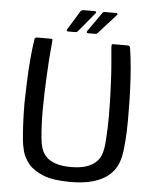

<svg xmlns="http://www.w3.org/2000/svg" viewBox="-57 -872 747 926"><g transform="rotate(5 317.0 -408.5)"><path d="M317 7Q234 7 186 -12.5Q138 -32 114.5 -61Q91 -90 83 -120.5Q75 -151 73 -174Q69 -215 67 -263Q65 -311 65 -355Q66 -404 68 -458Q70 -512 74.5 -565Q79 -618 86 -663Q86 -667 89.5 -670Q93 -673 97 -673Q114 -673 131 -673Q148 -673 165 -673Q171 -673 172 -671Q173 -669 172 -657Q168 -617 165 -574Q162 -531 160 -485Q156 -406 155.5 -330.5Q155 -255 162 -186Q164 -163 171 -141.5Q178 -120 194 -103Q210 -86 239.5 -75.5Q269 -65 315 -65Q361 -65 390.5 -75.5Q420 -86 437 -103Q454 -120 461 -142Q468 -164 470 -186Q476 -254 476 -328Q476 -402 472 -480Q470 -527 466.5 -571.5Q463 -616 459 -657Q459 -669 460 -671Q461 -673 467 -673Q485 -673 502.5 -673Q520 -673 537 -673Q543 -673 545.5 -670Q548 -667 549 -663Q556 -618 560.5 -565.5Q565 -513 567 -459.5Q569 -406 569 -358Q570 -313 568.5 -264.5Q567 -216 562 -174Q560 -156 555 -132.5Q550 -109 536.5 -84.5Q523 -60 497 -39.5Q471 -19 427 -6Q383 7 317 7ZM291 -720Q289 -718 286.5 -716.5Q284 -715 276 -715H245Q234 -715 239 -725L296 -818Q300 -824 312 -824H364Q369 -824 370.5 -821Q372 -818 369 -814ZM387 -720Q385 -718 382.5 -716.5Q380 -715 373 -715H341Q336 -715 335 -718Q334 -721 336 -725L401 -818Q403 -822 406.5 -823Q410 -824 416 -824H468Q472 -824 474 -821Q476 -818 472 -814Z"/></g></svg>

Font: Glory Medium
Style: Regular
Weight: 500
Designer: Robert Leuschke
Foundry: Robert Leuschke
Version: Version 1.011